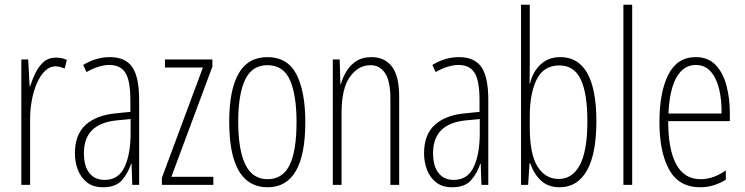

<svg xmlns="http://www.w3.org/2000/svg" viewBox="-20 -780 3144 810"><path d="M216 -537Q226 -537 238.5 -535Q251 -533 262 -527L253 -491Q246 -494 236 -497Q226 -500 215 -500Q189 -500 169 -480Q149 -460 135 -427.5Q121 -395 114 -355.5Q107 -316 107 -278V0H70V-529H99L105 -416H107Q116 -444 129.5 -472Q143 -500 164 -518.5Q185 -537 216 -537Z M443 -539Q509 -539 538 -497Q567 -455 567 -359V0H538L535 -89H533Q521 -51 495 -20.5Q469 10 415 10Q373 10 347 -10.5Q321 -31 308.5 -63.5Q296 -96 296 -133Q296 -212 341 -253Q386 -294 469 -302L530 -308V-356Q530 -440 509 -473Q488 -506 441 -506Q422 -506 397.5 -499Q373 -492 345 -476L331 -506Q385 -539 443 -539ZM471 -272Q334 -258 334 -134Q334 -79 357 -50Q380 -21 421 -21Q480 -21 505.5 -75.5Q531 -130 531 -218V-278Z M880 0H663V-30L836 -495H676V-529H876V-499L703 -34H880Z M1268 -265Q1268 10 1109 10Q947 10 947 -267Q947 -400 986.5 -469.5Q1026 -539 1108 -539Q1193 -539 1230.5 -466.5Q1268 -394 1268 -265ZM985 -267Q985 -148 1015 -86Q1045 -24 1109 -24Q1172 -24 1201.5 -83Q1231 -142 1231 -266Q1231 -378 1203.5 -441.5Q1176 -505 1108 -505Q1043 -505 1014 -443.5Q985 -382 985 -267Z M1547 -539Q1603 -539 1633.5 -499Q1664 -459 1664 -373V0H1627V-362Q1627 -438 1604.5 -471.5Q1582 -505 1543 -505Q1491 -505 1456 -455.5Q1421 -406 1421 -305V0H1384V-529H1413L1416 -425H1418Q1426 -454 1442 -480Q1458 -506 1483.5 -522.5Q1509 -539 1547 -539Z M1916 -539Q1982 -539 2011 -497Q2040 -455 2040 -359V0H2011L2008 -89H2006Q1994 -51 1968 -20.5Q1942 10 1888 10Q1846 10 1820 -10.5Q1794 -31 1781.5 -63.5Q1769 -96 1769 -133Q1769 -212 1814 -253Q1859 -294 1942 -302L2003 -308V-356Q2003 -440 1982 -473Q1961 -506 1914 -506Q1895 -506 1870.5 -499Q1846 -492 1818 -476L1804 -506Q1858 -539 1916 -539ZM1944 -272Q1807 -258 1807 -134Q1807 -79 1830 -50Q1853 -21 1894 -21Q1953 -21 1978.5 -75.5Q2004 -130 2004 -218V-278Z M2215 -494Q2215 -477 2214.5 -459.5Q2214 -442 2214 -428H2216Q2228 -478 2261 -508.5Q2294 -539 2344 -539Q2420 -539 2458 -470.5Q2496 -402 2496 -269Q2496 -131 2456 -60.5Q2416 10 2341 10Q2293 10 2263 -17.5Q2233 -45 2217 -91H2214L2208 0H2178V-760H2215ZM2340 -504Q2274 -504 2244.5 -445.5Q2215 -387 2215 -290V-243Q2215 -129 2248 -77Q2281 -25 2337 -25Q2395 -25 2426.5 -84.5Q2458 -144 2458 -269Q2458 -386 2430 -445Q2402 -504 2340 -504Z M2647 0H2610V-760H2647Z M2915 -539Q2968 -539 2999.5 -505.5Q3031 -472 3045 -418Q3059 -364 3059 -303V-269H2799Q2799 -149 2833 -86.5Q2867 -24 2936 -24Q2989 -24 3042 -61V-22Q3020 -8 2992.5 1Q2965 10 2934 10Q2844 10 2803 -64.5Q2762 -139 2762 -264Q2762 -391 2799.5 -465Q2837 -539 2915 -539ZM2915 -506Q2865 -506 2835 -455.5Q2805 -405 2800 -301H3024Q3025 -357 3014 -403.5Q3003 -450 2978.5 -478Q2954 -506 2915 -506Z"/></svg>

Font: Noto Sans Arabic ExtCond ExtLt
Style: Regular
Weight: 200
Width: 2
Designer: Monotype Design Team, Nadine Chahine, Nizar Qandah and Khaled Hosny
Foundry: Monotype Imaging Inc.
Version: Version 2.012; ttfautohint (v1.8.4.7-5d5b)